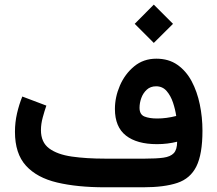

<svg xmlns="http://www.w3.org/2000/svg" viewBox="-20 -795 922 815"><path d="M632.8 -775.4 714.4 -693.8 632.8 -612.8 551.8 -693.8ZM731.9 -193.4Q712.4 -188.5 690.9 -185.8Q669.4 -183.1 646.5 -183.1Q561 -183.1 514.4 -219.7Q467.8 -256.3 467.8 -332.5Q467.8 -382.8 489 -431.9Q510.3 -481 549.6 -513.4Q588.9 -545.9 643.6 -545.9Q695.8 -545.9 732.9 -520Q770 -494.1 793.5 -450.2Q816.9 -406.2 828.1 -351.8Q839.4 -297.4 839.4 -240.2Q839.4 -140.6 813.7 -88.9Q788.1 -37.1 732.7 -18.6Q677.2 0 587.4 0H425.3Q308.1 0 222.4 -20.3Q136.7 -40.5 90.1 -91.8Q43.5 -143.1 43.5 -235.4Q43.5 -275.4 52.2 -313.5Q61 -351.6 74.7 -385.3L176.8 -346.7Q168.9 -324.2 161.4 -296.4Q153.8 -268.6 153.8 -242.7Q153.8 -190.9 188.7 -165Q223.6 -139.2 284.9 -130.4Q346.2 -121.6 425.3 -121.6H595.7Q643.6 -121.6 673.6 -125.7Q703.6 -129.9 717.8 -145Q731.9 -160.2 731.9 -193.4ZM647.5 -292Q686 -292 728 -302.7Q724.1 -330.1 714.4 -359.4Q704.6 -388.7 687.3 -408.7Q669.9 -428.7 642.6 -428.7Q618.7 -428.7 603 -414.3Q587.4 -399.9 579.8 -378.9Q572.3 -357.9 572.3 -337.4Q572.3 -309.1 593 -300.5Q613.8 -292 647.5 -292Z"/></svg>

Font: Vazirmatn UI FD SemiBold
Style: Regular
Weight: 600
Designer: Saber Rastikerdar
Foundry: Saber Rastikerdar
Version: Version 33.003